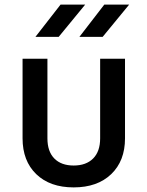

<svg xmlns="http://www.w3.org/2000/svg" viewBox="-20 -805 640 834"><path d="M300 9Q197 9 137.5 -48.5Q78 -106 78 -204V-550H186V-204Q186 -147 216 -116.5Q246 -86 300 -86Q354 -86 384.5 -116.5Q415 -147 415 -204V-550H523V-204Q523 -106 463 -48.5Q403 9 300 9ZM325 -645 433 -785H541L426 -645ZM134 -645 243 -785H350L235 -645Z"/></svg>

Font: Tiny SemiBold
Style: Regular
Weight: 600
Designer: Philipp Nurullin, Konstantin Bulenkov
Foundry: JetBrains
Version: Version 2.251; ttfautohint (v1.8.4.7-5d5b)